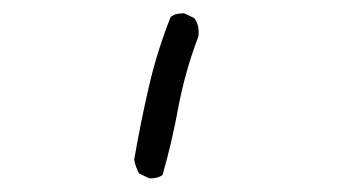

<svg xmlns="http://www.w3.org/2000/svg" viewBox="-20 -839 540 285"><path d="M203.1 -574.2Q213.9 -574.2 221.2 -579.1Q235.4 -628.4 244.6 -679.2Q254.9 -733.4 274.4 -784.7Q274.9 -788.1 274.9 -792Q274.9 -802.7 268.6 -812L254.4 -818.8Q252.9 -819.3 252 -819.3Q251 -819.3 249.8 -819.1Q248.5 -818.8 247.1 -818.8Q245.6 -818.8 244.1 -818.6Q242.7 -818.4 241.2 -817.9Q239.7 -817.4 238.3 -816.9Q235.8 -815.4 233.4 -814Q213.4 -763.7 201.2 -711.2Q189 -658.7 179.2 -602.1Q181.2 -590.8 186.5 -581.5L200.7 -574.7Q202.1 -574.2 203.1 -574.2Z"/></svg>

Font: NaikaiFont
Style: ExtraLight
Weight: 200
Version: Version 1.89